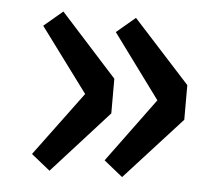

<svg xmlns="http://www.w3.org/2000/svg" viewBox="-40 -544 594 519"><g transform="rotate(5 257.5 -285.0)"><path d="M61 -110 190 -284 61 -458 112 -501 265 -332V-238L112 -69ZM258 -110 386 -284 258 -458 309 -501 463 -332V-238L309 -69Z"/></g></svg>

Font: Merged Yaku Han JP SemiBold
Style: Regular
Weight: 600
Designer: Ryoko NISHIZUKA 西塚涼子 (kana, bopomofo & ideographs); Paul D. Hunt (Latin, Greek & Cyrillic); Sandoll Communications 산돌커뮤니
Foundry: Adobe
Version: Version 2.004